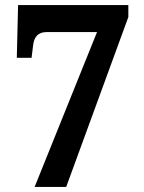

<svg xmlns="http://www.w3.org/2000/svg" viewBox="-20 -734 565 754"><path d="M116 0H240L484 -667V-714H51L46 -507H104L110 -556C114 -590 130 -608 163 -608H361Z"/></svg>

Font: Noto Serif Myanmar SemiCondensed
Style: Bold
Weight: 700
Width: 4
Designer: Ben Mitchell and the Monotype Design Team
Foundry: Monotype Imaging Inc.
Version: Version 2.106